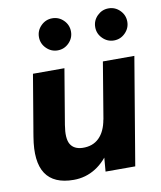

<svg xmlns="http://www.w3.org/2000/svg" viewBox="-84 -802 739 881"><g transform="rotate(-10 286.0 -361.5)"><path d="M346.1 -92 414.1 -500H560.7L476.7 0H338.4ZM253.4 -125.6Q301.1 -124.2 330.7 -153.1Q360.4 -182.1 369.9 -237.1L415.6 -235.9Q402.3 -158.1 370.1 -102.3Q337.8 -46.6 291.1 -17.3Q244.4 12 188.7 12Q96.1 12 58.7 -44.3Q21.3 -100.7 40.3 -214.6L45 -243.4H191.9Q181.6 -181.2 197.7 -154.1Q213.7 -127.1 253.4 -125.6ZM88.3 -500H234.9L191.9 -243.4L43.9 -236.2ZM144.5 -660.6Q144.5 -691.3 166.6 -713.3Q188.7 -735.3 219.2 -735.3Q249.9 -735.3 271.9 -713.3Q293.8 -691.3 293.8 -660.6Q293.8 -630.2 271.9 -608.1Q249.9 -585.9 219.2 -585.9Q188.7 -585.9 166.6 -608.1Q144.5 -630.2 144.5 -660.6ZM406.7 -660.6Q406.7 -691.3 428.8 -713.3Q450.9 -735.3 481.4 -735.3Q512.1 -735.3 534.1 -713.3Q556.1 -691.3 556.1 -660.6Q556.1 -630.2 534.1 -608.1Q512.1 -585.9 481.4 -585.9Q450.9 -585.9 428.8 -608.1Q406.7 -630.2 406.7 -660.6Z"/></g></svg>

Font: Oak Sans Light Italic
Style: Regular
Weight: 400
Italic angle: -9.5°
Foundry: Erik Kennedy, Walven
Version: Version 1.000;Glyphs 3.1.2 (3151)